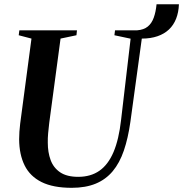

<svg xmlns="http://www.w3.org/2000/svg" viewBox="-20 -888 876 918"><path d="M323 10Q234 10 178.8 -17.5Q123.5 -45 97.8 -97Q72 -149 71.5 -222Q71.5 -240 72.8 -258.5Q74 -277 76.5 -297L130.5 -703.5L69.5 -719.5L72.5 -743H348L345.5 -719.5L269.5 -703.5L215.5 -301Q212.5 -275.5 210.2 -251.2Q208 -227 208.5 -205.5Q208.5 -160 222 -123Q235.5 -86 267.5 -64.2Q299.5 -42.5 354 -42.5Q413.5 -42.5 455.2 -71.5Q497 -100.5 522.8 -161Q548.5 -221.5 559 -315.5L604.5 -703L527 -719.5L530 -743H635.5Q667.5 -745.5 686.5 -761Q705.5 -776.5 715.2 -803.8Q725 -831 728.5 -867.5H835.5Q834 -829 822 -798.5Q810 -768 787.8 -747Q765.5 -726 733 -714.8Q700.5 -703.5 658 -703.5L603.5 -306Q592.5 -227.5 572.2 -168.2Q552 -109 519 -69.5Q486 -30 437.8 -10Q389.5 10 323 10Z"/></svg>

Font: Merriweather 120pt SemiBold
Style: Italic
Weight: 600
Italic angle: -7.8°
Version: Version 2.101